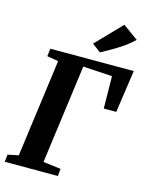

<svg xmlns="http://www.w3.org/2000/svg" viewBox="-143 -1090 913 1179"><g transform="rotate(15 313.0 -501.0)"><path d="M5.5 0 10.5 -46.5 78.5 -60.5 162 -681.5 90 -694 96.5 -743H626.5L587.5 -473H508L505.5 -678L320 -689.5L235.5 -60.5L347.5 -46.5L343 0ZM396 -800 341 -841 497.5 -1002.5 594.5 -932.5Q562.5 -902 526.8 -877.5Q491 -853 457 -834Q423 -815 396 -800Z"/></g></svg>

Font: Merriweather 28pt ExtraBold
Style: Italic
Weight: 800
Italic angle: -7.8°
Version: Version 2.101